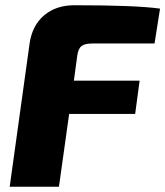

<svg xmlns="http://www.w3.org/2000/svg" viewBox="-20 -713 631 733"><path d="M570 -547H334Q304 -547 291.5 -537.5Q279 -528 275 -501L262 -405H513L496 -278H244L205 0H17L93 -547Q103 -616 148.5 -654.5Q194 -693 264 -693Q501 -693 591 -680Z"/></svg>

Font: Ezarion Extra Bold
Style: Italic
Weight: 800
Italic angle: -8°
Designer: Natanael Gama
Version: Version 1.001;PS 001.001;hotconv 1.0.70;makeotf.lib2.5.58329